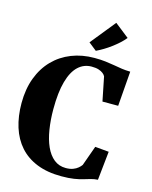

<svg xmlns="http://www.w3.org/2000/svg" viewBox="-144 -1090 944 1192"><g transform="rotate(15 328.0 -494.0)"><path d="M368 11Q278 11 211 -15.8Q144 -42.5 100 -92Q56 -141.5 34.2 -210.8Q12.5 -280 12.5 -364.5Q12.5 -455 39.5 -526.8Q66.5 -598.5 115.5 -648.8Q164.5 -699 231.5 -725.5Q298.5 -752 378.5 -752Q419 -752 450 -748.2Q481 -744.5 507 -739.8Q533 -735 558.8 -731.2Q584.5 -727.5 614 -727L596.5 -503H495.5L464.5 -657Q460 -666.5 449 -675.2Q438 -684 420 -689.8Q402 -695.5 375 -695.5Q325.5 -695.5 289 -661.5Q252.5 -627.5 232.8 -557.5Q213 -487.5 213 -379Q213 -309.5 222.8 -248.8Q232.5 -188 253 -142.5Q273.5 -97 305.5 -71.2Q337.5 -45.5 381.5 -45.5Q408.5 -45.5 427.8 -52.8Q447 -60 459.5 -70.8Q472 -81.5 479 -91.5L525 -220L613.5 -212L594 -27Q570.5 -25.5 550 -19.8Q529.5 -14 505.8 -6.8Q482 0.5 449 5.8Q416 11 368 11ZM373.5 -797 322.5 -837.5 452 -997.5 544 -925Q528.5 -905.5 508.2 -887.2Q488 -869 465.5 -852.2Q443 -835.5 419.8 -821.5Q396.5 -807.5 374.5 -797Z"/></g></svg>

Font: Merriweather 60pt Black
Style: Regular
Weight: 900
Version: Version 2.100